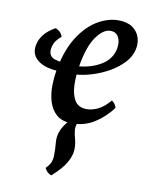

<svg xmlns="http://www.w3.org/2000/svg" viewBox="-81 -527 648 834"><g transform="rotate(10 242.5 -110.0)"><path d="M252 9Q209 9 184.5 -12Q160 -33 149.5 -67Q139 -101 140 -141.5Q141 -182 149 -221Q166 -305 202 -359.5Q238 -414 283.5 -440.5Q329 -467 374 -467Q413 -467 436.5 -450.5Q460 -434 468 -408.5Q476 -383 470 -356Q463 -323 437 -295.5Q411 -268 375.5 -248Q340 -228 302 -216.5Q264 -205 232 -203L235 -240Q291 -244 335 -270Q379 -296 389 -343Q395 -374 384 -395Q373 -416 348 -416Q316 -416 285.5 -373Q255 -330 240 -241Q233 -200 234 -158.5Q235 -117 251 -90Q267 -63 305 -63Q329 -63 355 -76Q381 -89 406 -119Q414 -114 419 -107Q424 -100 427 -90Q396 -48 352 -19.5Q308 9 252 9ZM171 -204Q100 -204 65 -230.5Q30 -257 40 -302Q45 -326 62.5 -347.5Q80 -369 111 -386Q135 -377 143 -354Q127 -340 119.5 -329.5Q112 -319 108 -302Q101 -270 120.5 -257Q140 -244 186 -244ZM203 247Q183 240 173 219Q199 196 200 164Q201 132 198 105Q195 76 205.5 50.5Q216 25 239 0H277Q268 18 270 36.5Q272 55 278 76Q284 98 282.5 123Q281 148 263.5 178.5Q246 209 203 247Z"/></g></svg>

Font: Vollkorn
Style: Italic
Weight: 400
Italic angle: -11°
Designer: Friedrich Althausen
Foundry: Friedrich Althausen
Version: Version 5.001